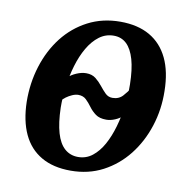

<svg xmlns="http://www.w3.org/2000/svg" viewBox="-69 -635 712 715"><g transform="rotate(10 287.0 -277.0)"><path d="M243 12.5Q177 12.5 131.8 -13.8Q86.5 -40 63 -90.2Q39.5 -140.5 38 -212Q37 -282.5 57 -346.5Q77 -410.5 115.2 -459.8Q153.5 -509 208.2 -537.5Q263 -566 330.5 -566Q396.5 -566 442 -539.8Q487.5 -513.5 511.5 -463.2Q535.5 -413 536.5 -340Q538 -270.5 517.5 -207Q497 -143.5 458.2 -94.2Q419.5 -45 365 -16.2Q310.5 12.5 243 12.5ZM261.5 -42.5Q292 -42.5 315.5 -61Q339 -79.5 356 -110.2Q373 -141 384.2 -180Q395.5 -219 400.8 -260.8Q406 -302.5 405.5 -342Q404.5 -399 393.8 -436.2Q383 -473.5 363.5 -492Q344 -510.5 315 -510.5Q284.5 -510.5 260.2 -492.2Q236 -474 218 -443Q200 -412 188.5 -373.2Q177 -334.5 171.5 -292.8Q166 -251 166.5 -212Q168 -155 179 -117.2Q190 -79.5 211 -61Q232 -42.5 261.5 -42.5ZM341 -197.5Q315.5 -197.5 300.5 -208.5Q285.5 -219.5 275 -234Q264.5 -248.5 253 -259.5Q241.5 -270.5 223 -270.5Q212.5 -270.5 200.5 -265.2Q188.5 -260 178.2 -252.5Q168 -245 161 -236L170 -326.5Q182.5 -338.5 201.8 -346.8Q221 -355 238 -355Q260 -355 274.2 -343.8Q288.5 -332.5 299.8 -318.2Q311 -304 322.2 -292.8Q333.5 -281.5 349.5 -281.5Q373.5 -281.5 388.2 -297.5Q403 -313.5 412.5 -330L403.5 -224.5Q391.5 -212 374.2 -204.8Q357 -197.5 341 -197.5Z"/></g></svg>

Font: Merriweather 24pt SemiBold
Style: Italic
Weight: 600
Italic angle: -7.8°
Version: Version 2.101